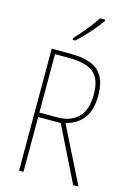

<svg xmlns="http://www.w3.org/2000/svg" viewBox="-140 -1018 736 1086"><g transform="rotate(15 228.0 -475.5)"><path d="M197 -714Q265 -714 312 -697Q359 -680 384 -638.5Q409 -597 409 -525Q409 -442 373.5 -393.5Q338 -345 270 -328L434 0H403L244 -321H112V0H86V-714ZM193 -689H112V-347H221Q293 -347 338 -390Q383 -433 383 -526Q383 -615 338.5 -652Q294 -689 193 -689ZM336 -944Q320 -920 297 -892.5Q274 -865 249.5 -839Q225 -813 203 -793H187V-803Q221 -840 251.5 -877Q282 -914 306 -951H336Z"/></g></svg>

Font: Noto Sans Georgian Condensed Thin
Style: Regular
Weight: 100
Width: 3
Designer: Monotype Design Team, Akaki Razmadze
Foundry: Google LLC
Version: Version 2.005; ttfautohint (v1.8.4.7-5d5b)